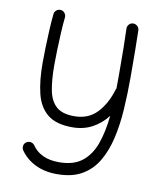

<svg xmlns="http://www.w3.org/2000/svg" viewBox="-83 -569 741 876"><g transform="rotate(10 287.5 -131.5)"><path d="M127.9 -501.5Q139.2 -500 146.2 -491.2Q153.3 -482.4 152.3 -471.2Q148.9 -440.4 146.7 -399.7Q144.5 -358.9 143.3 -318.6Q142.1 -278.3 142.1 -248.5Q142.1 -179.7 151.4 -132.1Q160.6 -84.5 188.5 -59.6Q216.3 -34.7 271.5 -34.7Q337.4 -34.7 377.4 -77.4Q417.5 -120.1 437 -186.5Q438 -189.9 439.9 -192.4Q440.4 -210.4 440.4 -229Q440.4 -247.6 440.4 -266.6Q440.4 -325.7 439.7 -380.4Q439 -435.1 437.5 -469.2Q437 -480.5 444.6 -489Q452.1 -497.6 463.4 -498Q474.6 -498.5 483.2 -490.7Q491.7 -482.9 492.2 -471.7Q493.2 -437 493.9 -381.8Q494.6 -326.7 494.6 -254.9Q494.6 -178.2 490 -105.5Q485.4 -32.7 470.9 29.8Q456.5 92.3 428.7 139.4Q400.9 186.5 355 212.9Q309.1 239.3 240.2 239.3Q182.6 239.3 139.4 218Q96.2 196.8 70.3 159.2Q64 149.4 65.9 138.4Q67.9 127.4 77.1 121.1Q86.9 114.7 98.1 116.7Q109.4 118.7 115.7 127.9Q133.8 154.8 164.6 169.4Q195.3 184.1 240.2 184.1Q307.1 184.1 346.9 152.6Q386.7 121.1 406.5 64.9Q426.3 8.8 433.6 -64.9Q405.3 -27.8 364.7 -5.6Q324.2 16.6 271.5 16.6Q196.8 16.6 157 -15.6Q117.2 -47.9 102.5 -107.4Q87.9 -167 87.9 -248.5Q87.9 -280.8 89.1 -322.3Q90.3 -363.8 92.5 -405Q94.7 -446.3 98.1 -477.1Q99.1 -488.3 108.2 -495.4Q117.2 -502.4 127.9 -501.5Z"/></g></svg>

Font: Mikhak-FD Light
Style: Regular
Weight: 300
Designer: Amin Abedi
Version: Version 3.2